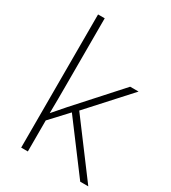

<svg xmlns="http://www.w3.org/2000/svg" viewBox="-186 -854 843 949"><g transform="rotate(30 236.0 -380.0)"><path d="M127 -381V-760H89V0H127V-177L219 -276L426 0H472L246 -302L453 -530H405L185 -286C164 -262 147 -242 126 -218C127 -274 127 -325 127 -381Z"/></g></svg>

Font: Noto Sans Thai Looped ExtraLight
Style: Regular
Weight: 200
Designer: Sasikarn Vongin, Ben Mitchell
Foundry: The Fontpad Ltd
Version: Version 1.001